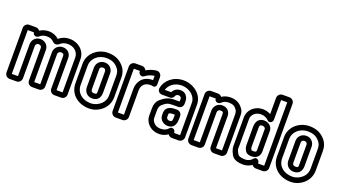

<svg xmlns="http://www.w3.org/2000/svg" viewBox="-59 -1208 3113 1755"><g transform="rotate(20 1497.5 -330.5)"><path d="M254 -457C284 -457 305 -447 322 -429C339 -412 363 -413 380 -427C400 -445 419 -457 458 -457C517 -457 561 -416 561 -364V-25H502V-337C502 -383 469 -414 423 -414C374 -414 344 -373 344 -337V-25H285V-337C285 -383 249 -414 205 -414C155 -414 127 -373 127 -337V-25H67V-451H127C130 -420 166 -414 183 -431C201 -448 224 -457 254 -457ZM131 -501H64C38 -501 17 -480 17 -454V-22C17 4 38 25 64 25H130C156 25 177 4 177 -22V-337C177 -349 187 -364 205 -364C225 -364 235 -353 235 -337V-22C235 4 256 25 282 25H347C373 25 394 4 394 -22V-337C394 -349 404 -364 423 -364C445 -364 452 -357 452 -337V-22C452 4 473 25 499 25H564C590 25 611 4 611 -22V-364C611 -448 541 -507 458 -507C410 -507 378 -491 352 -469C328 -492 295 -507 254 -507C222 -507 194 -499 168 -482C158 -491 148 -501 131 -501Z M836 -19C756 -19 693 -66 693 -146V-336C693 -398 751 -457 830 -457C887 -457 917 -441 947 -406C962 -389 970 -366 970 -336V-146C970 -92 940 -55 895 -33C875 -24 856 -19 836 -19ZM836 31C864 31 891 26 917 13C976 -15 1020 -70 1020 -146V-336C1020 -376 1008 -411 985 -438C947 -483 899 -507 830 -507C727 -507 643 -430 643 -336V-146C643 -32 736 31 836 31ZM833 -414C780 -414 753 -374 753 -336V-146C753 -102 784 -65 833 -65C897 -65 910 -115 910 -148V-336C910 -379 877 -414 833 -414ZM833 -364C849 -364 860 -353 860 -336V-148C860 -121 861 -115 833 -115C812 -115 803 -126 803 -146V-336C803 -352 810 -364 833 -364Z M1161 -501H1096C1070 -501 1049 -480 1049 -454V-22C1049 4 1070 25 1096 25H1161C1187 25 1208 4 1208 -22V-279C1208 -322 1232 -363 1294 -363C1301 -363 1311 -362 1319 -360C1344 -356 1350 -380 1350 -389V-460C1350 -486 1329 -508 1301 -506C1263 -502 1232 -490 1204 -473C1197 -488 1181 -501 1161 -501ZM1300 -413H1294C1202 -413 1158 -344 1158 -279V-25H1099V-451H1158V-446C1158 -419 1190 -400 1213 -419C1234 -436 1264 -450 1300 -455Z M1645 -308V-328C1645 -347 1643 -368 1623 -391C1610 -406 1590 -413 1569 -413C1531 -413 1505 -391 1493 -366H1431C1444 -413 1493 -457 1565 -457C1639 -457 1704 -404 1704 -341V-25H1645V-31C1645 -55 1613 -73 1594 -54C1574 -32 1554 -19 1519 -19C1478 -19 1454 -33 1436 -63C1427 -78 1428 -89 1428 -109V-163C1428 -194 1436 -212 1449 -223C1483 -252 1496 -262 1547 -262H1600C1625 -262 1645 -283 1645 -308ZM1642 25H1707C1733 25 1754 4 1754 -22V-341C1754 -440 1659 -507 1565 -507C1466 -507 1393 -441 1380 -367C1378 -357 1379 -343 1387 -333C1397 -319 1413 -316 1425 -316H1499C1518 -316 1531 -327 1537 -343C1541 -354 1550 -363 1569 -363C1578 -363 1582 -360 1585 -357C1599 -342 1595 -349 1595 -328V-312H1547C1486 -312 1454 -292 1417 -261C1388 -237 1378 -202 1378 -163V-109C1378 -91 1377 -64 1394 -37C1420 7 1464 31 1519 31C1554 31 1580 20 1603 4C1611 15 1625 25 1642 25ZM1599 -234H1578C1531 -234 1487 -215 1487 -164V-140C1487 -96 1526 -65 1568 -65C1640 -65 1645 -131 1645 -163V-188C1645 -213 1624 -234 1599 -234ZM1578 -184H1595V-163C1595 -127 1594 -115 1568 -115C1548 -115 1537 -128 1537 -140V-164C1537 -175 1539 -184 1578 -184Z M2101 -417C2108 -410 2112 -388 2112 -370V-25H2053V-335C2053 -382 2022 -413 1974 -413C1923 -413 1896 -370 1896 -335V-25H1836V-451H1896C1896 -417 1936 -413 1953 -430C1970 -448 1993 -457 2022 -457C2060 -457 2082 -445 2098 -421C2099 -420 2100 -418 2101 -417ZM1899 -501H1833C1807 -501 1786 -480 1786 -454V-22C1786 4 1807 25 1833 25H1899C1925 25 1946 4 1946 -22V-335C1946 -348 1955 -363 1974 -363C1998 -363 2003 -358 2003 -335V-22C2003 4 2024 25 2050 25H2115C2141 25 2162 4 2162 -22V-370C2162 -387 2164 -424 2139 -451C2112 -489 2071 -507 2022 -507C1991 -507 1961 -499 1937 -482C1929 -493 1915 -501 1899 -501Z M2337 -457C2366 -457 2393 -444 2409 -427C2427 -403 2462 -425 2462 -449V-642H2522V-25H2462V-33C2462 -56 2428 -79 2408 -52C2394 -35 2371 -19 2337 -19C2290 -19 2271 -31 2265 -42C2240 -88 2246 -81 2246 -122V-379C2246 -416 2277 -457 2337 -457ZM2459 25H2525C2551 25 2572 4 2572 -22V-645C2572 -671 2551 -692 2525 -692H2459C2433 -692 2412 -671 2412 -645V-487C2392 -498 2365 -507 2337 -507C2251 -507 2196 -444 2196 -379V-122C2196 -87 2194 -68 2221 -18C2241 19 2286 31 2337 31C2371 31 2399 19 2420 4C2428 15 2442 25 2459 25ZM2462 -344C2460 -390 2418 -414 2383 -414C2315 -414 2305 -356 2305 -324V-153C2305 -139 2306 -117 2321 -94C2335 -70 2360 -66 2384 -66C2437 -66 2462 -103 2462 -139ZM2412 -343V-139C2412 -125 2411 -116 2384 -116C2371 -116 2365 -118 2364 -119C2355 -136 2355 -136 2355 -153V-324C2355 -354 2357 -364 2383 -364C2400 -364 2411 -352 2412 -343Z M2796 -19C2716 -19 2653 -66 2653 -146V-336C2653 -398 2711 -457 2790 -457C2847 -457 2877 -441 2907 -406C2922 -389 2930 -366 2930 -336V-146C2930 -92 2900 -55 2855 -33C2835 -24 2816 -19 2796 -19ZM2796 31C2824 31 2851 26 2877 13C2936 -15 2980 -70 2980 -146V-336C2980 -376 2968 -411 2945 -438C2907 -483 2859 -507 2790 -507C2687 -507 2603 -430 2603 -336V-146C2603 -32 2696 31 2796 31ZM2793 -414C2740 -414 2713 -374 2713 -336V-146C2713 -102 2744 -65 2793 -65C2857 -65 2870 -115 2870 -148V-336C2870 -379 2837 -414 2793 -414ZM2793 -364C2809 -364 2820 -353 2820 -336V-148C2820 -121 2821 -115 2793 -115C2772 -115 2763 -126 2763 -146V-336C2763 -352 2770 -364 2793 -364Z"/></g></svg>

Font: DIN Rundschrift
Style: MittelKont
Weight: 400
Version: Version 1.027